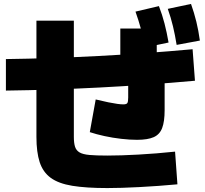

<svg xmlns="http://www.w3.org/2000/svg" viewBox="-20 -875 1040 975"><path d="M525 80Q417 80 347 68.5Q277 57 237.5 28Q198 -1 181.5 -51.5Q165 -102 165 -180V-770H355V-180Q355 -149 361 -130Q367 -111 384 -101Q401 -91 435 -88Q469 -85 525 -85Q592 -85 683 -90Q774 -95 869 -105L881 61Q784 70 688.5 75Q593 80 525 80ZM676 -165Q639 -165 595.5 -170Q552 -175 510.5 -184Q469 -193 436 -204L466 -370Q503 -361 530 -355.5Q557 -350 575.5 -347.5Q594 -345 606 -345Q622 -345 626.5 -351.5Q631 -358 631 -380V-565H591V-730H776V-565H816V-315Q816 -258 803.5 -225Q791 -192 760.5 -178.5Q730 -165 676 -165ZM717 -634Q708 -683 696 -727Q684 -771 668 -816L787 -844Q804 -800 815.5 -755.5Q827 -711 836 -659ZM877 -647Q869 -697 858.5 -741Q848 -785 832 -830L950 -855Q966 -810 977 -765Q988 -720 995 -669ZM10 -575Q237 -578 476.5 -590.5Q716 -603 958 -625L970 -465Q726 -443 484 -430.5Q242 -418 10 -415Z"/></svg>

Font: M PLUS 2 Black
Style: Regular
Weight: 900
Designer: Coji Morishita
Foundry: UNDERFOREST DESIGN
Version: Version 1.001